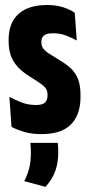

<svg xmlns="http://www.w3.org/2000/svg" viewBox="-20 -529 356 768"><path d="M145.5 7.5Q107 7.5 76.8 -1.5Q46.5 -10.5 26 -21.5L17.5 -141.5Q42 -128.5 67.5 -118.8Q93 -109 124.5 -109Q150 -109 160 -119Q170 -129 170 -146V-151.5Q170 -164 164.2 -173.5Q158.5 -183 143.2 -194Q128 -205 99.5 -222.5Q70 -241 51.2 -261.2Q32.5 -281.5 23.5 -306.2Q14.5 -331 14.5 -363V-370Q14.5 -437.5 54 -473.2Q93.5 -509 169 -509Q204.5 -509 233 -499.8Q261.5 -490.5 279 -478L287 -367Q267.5 -378 244 -387Q220.5 -396 192 -396Q175 -396 165 -392Q155 -388 150.2 -380.5Q145.5 -373 145.5 -362V-358Q145.5 -345 153.2 -334.8Q161 -324.5 175.8 -314.8Q190.5 -305 211.5 -292.5Q243 -274.5 263 -255.8Q283 -237 292.5 -212Q302 -187 302 -149.5V-140.5Q302 -70 263.8 -31.2Q225.5 7.5 145.5 7.5ZM211 42.5Q212 51 212.5 60.5Q213 70 213 81.5Q213 121.5 201.2 154.8Q189.5 188 162 218.5L77 195.5Q89.5 172 96.5 145Q103.5 118 103.5 83Q103.5 73 103 63Q102.5 53 101.5 42.5Z"/></svg>

Font: Anek Latin Condensed
Style: Bold
Weight: 700
Width: 3
Designer: Yesha Goshar
Foundry: Ek Type
Version: Version 1.003